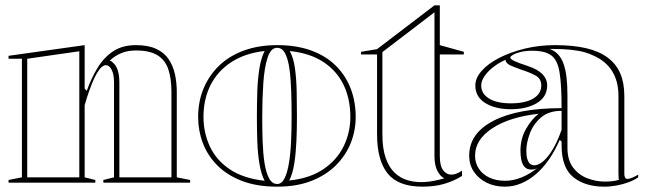

<svg xmlns="http://www.w3.org/2000/svg" viewBox="-20 -684 2415 719"><path d="M692 -10V0H367V-10L407 -20V-375Q407 -406 398 -423Q389 -440 377 -440Q363 -440 349.5 -420Q336 -400 325 -372.5Q314 -345 306.5 -321.5Q299 -298 297 -290V-20L337 -10V0H12V-10L62 -20V-464H12V-475L297 -515V-352L305 -344Q322 -392 346 -431Q370 -470 404.5 -492.5Q439 -515 489 -515Q535 -515 565 -501Q595 -487 611.5 -462.5Q628 -438 635 -406.5Q642 -375 642 -340V-20ZM82 -20H277V-492L82 -464ZM427 -20H622V-340Q622 -391 610 -425.5Q598 -460 569 -477.5Q540 -495 489 -495Q458 -495 434 -485Q410 -475 391 -457Q394 -456 397 -454.5Q400 -453 401 -451Q414 -441 420.5 -422Q427 -403 427 -375Z M1018 -515Q1090 -515 1145 -495Q1200 -475 1237 -438.5Q1274 -402 1293 -353Q1312 -304 1312 -246Q1312 -195 1293.5 -148.5Q1275 -102 1238 -65Q1201 -28 1146 -6.5Q1091 15 1018 15Q942 15 886 -6.5Q830 -28 793.5 -65Q757 -102 739.5 -148.5Q722 -195 722 -246Q722 -304 742.5 -353Q763 -402 801 -438.5Q839 -475 894 -495Q949 -515 1018 -515ZM1018 -505Q994 -505 982 -468Q970 -431 966 -372Q962 -313 962 -246Q962 -200 963.5 -155Q965 -110 970.5 -74Q976 -38 987.5 -16.5Q999 5 1018 5Q1035 5 1045.5 -16Q1056 -37 1062 -73Q1068 -109 1070 -154Q1072 -199 1072 -246Q1072 -296 1070.5 -342.5Q1069 -389 1064 -425.5Q1059 -462 1048 -483.5Q1037 -505 1018 -505ZM742 -246Q742 -187 766 -135.5Q790 -84 840.5 -50Q891 -16 971 -7Q958 -32 951.5 -71Q945 -110 943.5 -155.5Q942 -201 942 -246Q942 -294 943.5 -341Q945 -388 951.5 -428Q958 -468 971 -493Q898 -485 846.5 -451.5Q795 -418 768.5 -365.5Q742 -313 742 -246ZM1292 -246Q1292 -313 1267 -365.5Q1242 -418 1191.5 -451.5Q1141 -485 1065 -493Q1079 -468 1084.5 -428.5Q1090 -389 1091 -341.5Q1092 -294 1092 -246Q1092 -201 1090 -155.5Q1088 -110 1082 -71.5Q1076 -33 1063 -8Q1140 -16 1191 -50.5Q1242 -85 1267 -136.5Q1292 -188 1292 -246Z M1562 15Q1471 15 1431.5 -34.5Q1392 -84 1392 -181V-480H1332V-490L1392 -500L1607 -664H1627V-515L1717 -490V-480H1627V-100Q1627 -63 1639.5 -46.5Q1652 -30 1670 -30Q1680 -30 1690 -34Q1700 -38 1710 -45V-25Q1696 -16 1679 -8.5Q1662 -1 1643.5 4.5Q1625 10 1604.5 12.5Q1584 15 1562 15ZM1644 -16Q1628 -24 1617.5 -45Q1607 -66 1607 -100V-638L1412 -489V-181Q1412 -127 1424.5 -92Q1437 -57 1457.5 -37.5Q1478 -18 1503.5 -10Q1529 -2 1556 -2Q1580 -2 1603 -6.5Q1626 -11 1644 -16Z M2058 -515Q2126 -515 2175 -503.5Q2224 -492 2256 -468Q2288 -444 2303 -408.5Q2318 -373 2318 -325V-32Q2318 -25 2320.5 -19.5Q2323 -14 2330 -14Q2336 -14 2346 -18Q2356 -22 2370 -30V-20Q2356 -10 2335 -2Q2314 6 2290 10.5Q2266 15 2243 15Q2171 15 2127 -20.5Q2083 -56 2083 -140Q2083 -142 2083 -143.5Q2083 -145 2083 -147.5Q2083 -150 2083 -154L2076 -160Q2058 -119 2035.5 -86.5Q2013 -54 1986.5 -31.5Q1960 -9 1931 3Q1902 15 1871 15Q1832 15 1802 0Q1772 -15 1754.5 -41Q1737 -67 1737 -101Q1737 -185 1828.5 -232Q1920 -279 2083 -279Q2083 -366 2075.5 -412.5Q2068 -459 2044.5 -476.5Q2021 -494 1973 -494Q1949 -494 1930.5 -489.5Q1912 -485 1901.5 -479Q1891 -473 1891 -469Q1891 -463 1905 -456Q1919 -449 1956 -437Q2029 -413 2029 -364Q2029 -321 1990.5 -298Q1952 -275 1893 -275Q1835 -275 1797.5 -298Q1760 -321 1760 -364Q1760 -392 1784 -419Q1808 -446 1850 -467.5Q1892 -489 1945.5 -502Q1999 -515 2058 -515ZM2083 -269Q2035 -269 2006 -244Q1977 -219 1964 -184Q1951 -149 1951 -119Q1951 -101 1954.5 -89Q1958 -77 1964.5 -71Q1971 -65 1981 -65Q1991 -65 2003 -72Q2015 -79 2028.5 -94.5Q2042 -110 2056 -135.5Q2070 -161 2083 -198ZM1871 -7Q1903 -7 1934 -20Q1965 -33 1991 -54Q1985 -51 1980 -50Q1975 -49 1970 -49Q1953 -49 1944 -59.5Q1935 -70 1932 -86.5Q1929 -103 1929 -119Q1929 -165 1950 -201.5Q1971 -238 1997 -258Q1888 -246 1823.5 -203.5Q1759 -161 1759 -101Q1759 -74 1773 -52.5Q1787 -31 1812.5 -19Q1838 -7 1871 -7ZM2038 -501Q2057 -494 2070 -480Q2083 -466 2090 -446Q2098 -424 2101.5 -394.5Q2105 -365 2105 -325V-130Q2105 -84 2126.5 -56Q2148 -28 2180.5 -16Q2213 -4 2244 -4Q2259 -4 2273 -5.5Q2287 -7 2298 -11Q2297 -13 2296.5 -19Q2296 -25 2296 -37V-325Q2296 -380 2272 -418Q2248 -456 2202 -476Q2175 -489 2144 -494Q2113 -499 2085.5 -500Q2058 -501 2038 -501ZM1893 -297Q1947 -297 1977 -315Q2007 -333 2007 -364Q2007 -390 1984 -402Q1961 -414 1935 -422Q1921 -427 1908.5 -432Q1896 -437 1889 -440Q1873 -449 1873 -460Q1846 -448 1825.5 -431.5Q1805 -415 1793.5 -397.5Q1782 -380 1782 -364Q1782 -333 1811.5 -315Q1841 -297 1893 -297Z"/></svg>

Font: Kalnia Glaze Thin
Style: Bold
Weight: 700
Version: Version 1.110